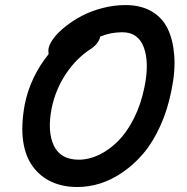

<svg xmlns="http://www.w3.org/2000/svg" viewBox="-20 -731 743 762"><path d="M287.1 11.2Q230.5 11.2 185.8 -8.8Q141.1 -28.8 110.8 -69.3Q80.6 -109.9 71.8 -171.4Q63 -232.9 78.1 -315.9Q100.6 -426.8 172.9 -516.1Q170.9 -530.8 172.9 -540Q176.8 -557.6 193.6 -580.1Q210.4 -602.5 239.3 -625.5Q268.1 -648.4 303.7 -667.5Q339.4 -686.5 385.5 -698.7Q431.6 -710.9 478 -710.9Q538.1 -710.9 580.8 -686.5Q623.5 -662.1 645.3 -617.4Q667 -572.8 671.6 -510.3Q676.3 -447.8 660.2 -371.1Q645 -294.4 615.7 -230.2Q586.4 -166 549.1 -122.1Q511.7 -78.1 467.3 -47.6Q422.9 -17.1 377.7 -2.9Q332.5 11.2 287.1 11.2ZM185.1 -301.8Q167 -209.5 193.6 -153.3Q220.2 -97.2 293 -97.2Q332.5 -97.2 372.6 -116.2Q412.6 -135.3 448 -170.4Q483.4 -205.6 511.5 -261.2Q539.6 -316.9 553.2 -384.8Q573.2 -481.4 551 -542.2Q528.8 -603 465.8 -603Q418.9 -603 377.9 -585.9Q371.6 -557.6 340.8 -537.1Q283.7 -500.5 242.2 -438.7Q200.7 -377 185.1 -301.8Z"/></svg>

Font: Shantell Sans Normal
Style: Italic
Weight: 500
Italic angle: -11.31°
Designer: Stephen Nixon, Anya Danilova, Shantell Martin
Foundry: Arrow Type
Version: Version 1.006;[559af2be0]